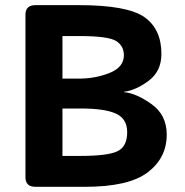

<svg xmlns="http://www.w3.org/2000/svg" viewBox="-20 -720 713 740"><path d="M117.2 0Q78.1 0 78.1 -36.6V-663.6Q78.1 -700.2 117.2 -700.2H283.2Q470.7 -700.2 536.4 -654.1Q602.1 -607.9 602.1 -512.2Q602.1 -445.3 553 -408.7Q503.9 -372.1 458 -366.2V-364.7Q502.4 -361.8 562.5 -319.8Q622.6 -277.8 622.6 -201.2Q622.6 -111.3 549.3 -55.7Q476.1 0 307.6 0ZM220.7 -119.1H292Q395.5 -119.1 432.9 -137.2Q470.2 -155.3 470.2 -210.4Q470.2 -262.2 427 -282Q383.8 -301.8 292 -301.8H220.7ZM220.7 -417H284.7Q347.7 -417 402.6 -439Q457.5 -460.9 457.5 -507.3Q457.5 -543.5 427 -562.3Q396.5 -581.1 284.7 -581.1H220.7Z"/></svg>

Font: Istok Web
Style: Bold
Weight: 700
Designer: Andrey V. Panov
Foundry: Andrey V. Panov
Version: Version 1.0.2g